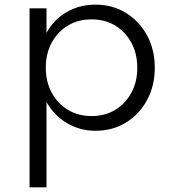

<svg xmlns="http://www.w3.org/2000/svg" viewBox="-20 -548 758 828"><path d="M107.5 260H180.5V-108Q213 -50 268.8 -17Q324.5 16 392 16Q465.5 16 523.2 -19.5Q581 -55 614.2 -116.5Q647.5 -178 647.5 -256Q647.5 -334.5 614 -395.8Q580.5 -457 522.8 -492.5Q465 -528 391 -528Q323 -528 267.2 -495.8Q211.5 -463.5 180.5 -406V-512H107.5ZM375 -47.5Q317.5 -47.5 273 -74.2Q228.5 -101 203 -148.2Q177.5 -195.5 177.5 -256Q177.5 -317 203 -364Q228.5 -411 273 -437.8Q317.5 -464.5 375 -464.5Q432.5 -464.5 476.8 -437.8Q521 -411 546.5 -363.8Q572 -316.5 572 -255.5Q572 -195 546.5 -148Q521 -101 476.8 -74.2Q432.5 -47.5 375 -47.5Z"/></svg>

Font: Spartan
Style: Regular
Weight: 400
Designer: Matt Bailey, Mirko Velimirovic
Foundry: Matt Bailey
Version: Version 1.003; ttfautohint (v1.8.3)